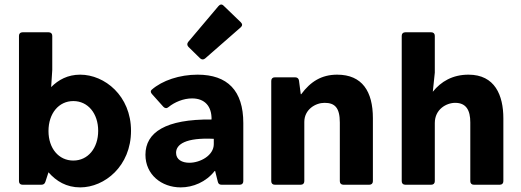

<svg xmlns="http://www.w3.org/2000/svg" viewBox="-20 -813 2295 845"><path d="M333 -484.4C278.3 -484.4 237.3 -461.9 205.1 -429.7L210 -504.9V-655.3C210 -665 204.1 -670.9 194.3 -670.9H79.1C69.3 -670.9 63.5 -665 63.5 -655.3V-15.6C63.5 -5.9 69.3 0 79.1 0H162.1C170.9 0 176.8 -3.9 179.7 -12.7L193.4 -54.7C227.5 -15.6 272.5 11.7 333 11.7C440.4 11.7 556.6 -82 556.6 -237.3C556.6 -391.6 440.4 -484.4 333 -484.4ZM302.7 -106.4C238.3 -106.4 193.4 -160.2 193.4 -236.3C193.4 -313.5 238.3 -368.2 302.7 -368.2C367.2 -368.2 412.1 -313.5 412.1 -237.3C412.1 -161.1 367.2 -106.4 302.7 -106.4Z M1040 -714.8 963.9 -788.1C956.1 -795.9 948.2 -793.9 941.4 -786.1L808.6 -628.9C802.7 -622.1 802.7 -613.3 809.6 -606.4L860.4 -556.6C867.2 -549.8 876 -549.8 882.8 -555.7L1039.1 -692.4C1046.9 -699.2 1047.9 -707 1040 -714.8ZM849.6 -484.4C770.5 -484.4 694.3 -459 647.5 -418C641.6 -413.1 642.6 -405.3 649.4 -398.4L699.2 -342.8C706.1 -335.9 713.9 -335 721.7 -341.8C748 -363.3 787.1 -379.9 825.2 -379.9C880.9 -379.9 912.1 -345.7 911.1 -287.1C709 -289.1 620.1 -230.5 620.1 -131.8C620.1 -44.9 690.4 11.7 775.4 11.7C829.1 11.7 886.7 -11.7 924.8 -60.5H926.8L938.5 -13.7C940.4 -3.9 946.3 0 955.1 0H1035.2C1044.9 0 1050.8 -5.9 1050.8 -15.6V-271.5C1050.8 -414.1 981.4 -484.4 849.6 -484.4ZM813.5 -96.7C781.2 -96.7 754.9 -110.4 754.9 -140.6C754.9 -177.7 796.9 -208 920.9 -202.1V-178.7C920.9 -128.9 861.3 -96.7 813.5 -96.7Z M1463.9 -484.4C1395.5 -484.4 1346.7 -454.1 1305.7 -398.4H1303.7L1295.9 -458C1294.9 -466.8 1289.1 -472.7 1279.3 -472.7H1189.5C1179.7 -472.7 1173.8 -466.8 1173.8 -457V-15.6C1173.8 -5.9 1179.7 0 1189.5 0H1303.7C1313.5 0 1319.3 -5.9 1319.3 -15.6V-276.4C1319.3 -331.1 1368.2 -360.4 1408.2 -360.4C1453.1 -360.4 1475.6 -339.8 1475.6 -273.4V-15.6C1475.6 -5.9 1481.4 0 1491.2 0H1605.5C1615.2 0 1621.1 -5.9 1621.1 -15.6V-293C1621.1 -410.2 1574.2 -484.4 1463.9 -484.4Z M2042 -484.4C1971.7 -484.4 1920.9 -454.1 1884.8 -409.2L1893.6 -493.2V-655.3C1893.6 -665 1887.7 -670.9 1877.9 -670.9H1763.7C1753.9 -670.9 1748 -665 1748 -655.3V-15.6C1748 -5.9 1753.9 0 1763.7 0H1877.9C1887.7 0 1893.6 -5.9 1893.6 -15.6V-271.5C1893.6 -332 1944.3 -360.4 1983.4 -360.4C2032.2 -360.4 2049.8 -327.1 2049.8 -274.4V-15.6C2049.8 -5.9 2055.7 0 2065.4 0H2179.7C2189.5 0 2195.3 -5.9 2195.3 -15.6V-292C2195.3 -393.6 2158.2 -484.4 2042 -484.4Z"/></svg>

Font: Ed Sans Neue
Style: Bold
Weight: 700
Designer: Stephen Hutchings
Version: Version 1.004;PS 001.004;hotconv 1.0.88;makeotf.lib2.5.64775